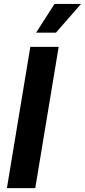

<svg xmlns="http://www.w3.org/2000/svg" viewBox="-20 -969 437 989"><path d="M282.2 -727.5 161.6 0H15.6L136.2 -727.5ZM166 -800.8 260.7 -948.7H397.5L268.1 -800.8Z"/></svg>

Font: Inter 17pt
Style: Bold Italic
Weight: 700
Italic angle: -9.3988°
Version: Version 4.001;git-66647c0bb